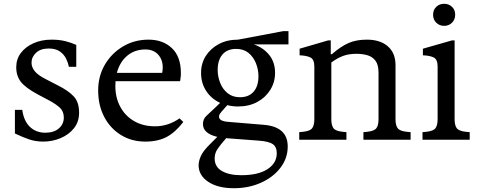

<svg xmlns="http://www.w3.org/2000/svg" viewBox="-20 -740 2537 1017"><path d="M209 10Q170 10 136.5 -1Q103 -12 59 -33V-158H98Q106 -99 138.5 -68Q171 -37 220 -37Q266 -37 292 -60Q318 -83 318 -117Q318 -150 297.5 -169Q277 -188 244 -206L180 -240Q115 -275 90.5 -306.5Q66 -338 66 -384Q66 -427 90.5 -459.5Q115 -492 157.5 -511Q200 -530 253 -530Q294 -530 326 -522Q358 -514 384 -502V-386H345Q341 -407 330 -429.5Q319 -452 297 -467.5Q275 -483 238 -483Q195 -483 171 -460.5Q147 -438 147 -408Q147 -384 164 -363Q181 -342 220 -322L286 -288Q342 -260 370.5 -229.5Q399 -199 399 -143Q399 -95 372 -61Q345 -27 301.5 -8.5Q258 10 209 10Z M750 10Q677 10 620.5 -25Q564 -60 532 -121Q500 -182 500 -261Q500 -337 535.5 -397.5Q571 -458 631.5 -494Q692 -530 767 -530Q843 -530 890.5 -485Q938 -440 938 -354Q938 -348 938 -341.5Q938 -335 936 -324L934 -310H592Q591 -297 591 -284Q591 -223 617 -174.5Q643 -126 690.5 -98.5Q738 -71 801 -71Q871 -71 931 -113L951 -94Q909 -39 862.5 -14.5Q816 10 750 10ZM750 -478Q693 -478 653.5 -444.5Q614 -411 599 -354H839Q842 -369 842 -383Q842 -424 817.5 -451Q793 -478 750 -478Z M1241 -176Q1211 -176 1184 -183L1168 -165Q1150 -145 1145 -137.5Q1140 -130 1140 -123Q1140 -110 1152.5 -103Q1165 -96 1195 -94L1376 -79Q1504 -69 1504 36Q1504 98 1465.5 148.5Q1427 199 1362 228Q1297 257 1219 257Q1134 257 1083 223Q1032 189 1032 135Q1032 114 1043.5 87.5Q1055 61 1089 27L1131 -15Q1055 -33 1055 -83Q1055 -109 1073 -126Q1091 -143 1119 -169L1146 -195Q1099 -217 1072 -258.5Q1045 -300 1045 -354Q1045 -404 1070 -443.5Q1095 -483 1139 -506.5Q1183 -530 1241 -530L1480 -575H1508V-505H1324Q1374 -488 1405.5 -449.5Q1437 -411 1437 -354Q1437 -305 1412 -264.5Q1387 -224 1343 -200Q1299 -176 1241 -176ZM1251 -225Q1298 -225 1323.5 -254.5Q1349 -284 1349 -336Q1349 -372 1335.5 -405.5Q1322 -439 1296 -460Q1270 -481 1231 -481Q1184 -481 1158.5 -451.5Q1133 -422 1133 -369Q1133 -335 1146 -301.5Q1159 -268 1185.5 -246.5Q1212 -225 1251 -225ZM1117 99Q1117 144 1155.5 166Q1194 188 1258 188Q1348 188 1397 156Q1446 124 1446 72Q1446 38 1425 23.5Q1404 9 1351 5L1178 -8Q1147 27 1132 49.5Q1117 72 1117 99Z M1565 0V-40L1586 -42Q1623 -46 1634 -61.5Q1645 -77 1645 -108V-388Q1645 -426 1623.5 -436Q1602 -446 1567 -447V-482L1718 -526H1732V-453H1738Q1785 -494 1826 -512Q1867 -530 1923 -530Q1994 -530 2034.5 -494.5Q2075 -459 2075 -395V-108Q2075 -77 2086 -61.5Q2097 -46 2134 -42L2155 -40V0H1905V-40L1926 -42Q1963 -46 1974 -61.5Q1985 -77 1985 -108V-355Q1985 -396 1969.5 -417.5Q1954 -439 1927.5 -447Q1901 -455 1868 -455Q1827 -455 1796.5 -443.5Q1766 -432 1735 -409V-108Q1735 -77 1746 -61.5Q1757 -46 1794 -42L1815 -40V0Z M2218 0V-40L2239 -42Q2276 -46 2287 -61.5Q2298 -77 2298 -108V-388Q2298 -426 2276.5 -436Q2255 -446 2220 -447V-482L2374 -526H2388V-108Q2388 -77 2399 -61.5Q2410 -46 2447 -42L2468 -40V0ZM2333 -603Q2308 -603 2291 -619.5Q2274 -636 2274 -662Q2274 -688 2291 -704Q2308 -720 2333 -720Q2357 -720 2374 -704Q2391 -688 2391 -662Q2391 -636 2374 -619.5Q2357 -603 2333 -603Z"/></svg>

Font: Hedvig Letters Serif 12pt
Style: Regular
Weight: 400
Designer: Alexander Örn & Tor Weibull
Foundry: Kanon Foundry
Version: Version 1.000; ttfautohint (v1.8.4.7-5d5b)